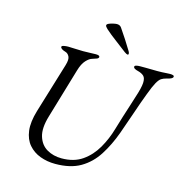

<svg xmlns="http://www.w3.org/2000/svg" viewBox="-122 -967 1071 1098"><g transform="rotate(15 413.5 -418.0)"><path d="M301 14Q253 14 211.5 -1.5Q170 -17 142.5 -49Q115 -81 108.5 -131Q102 -181 123 -251L213 -547Q224 -583 215.5 -599.5Q207 -616 193 -620Q162 -629 162 -642Q162 -648 175 -650.5Q188 -653 200 -653Q221 -653 242 -651.5Q263 -650 289 -650Q311 -650 330 -651Q349 -652 364 -652Q388 -652 387 -641Q386 -634 376.5 -630Q367 -626 350 -621Q334 -617 315 -596.5Q296 -576 284 -535L196 -238Q174 -164 188.5 -117Q203 -70 241 -48Q279 -26 328 -26Q401 -26 450.5 -60.5Q500 -95 532 -150.5Q564 -206 582 -269Q593 -307 605.5 -346.5Q618 -386 629 -420Q640 -454 646 -474Q666 -534 667.5 -563Q669 -592 656.5 -604Q644 -616 620 -622Q611 -624 602.5 -628.5Q594 -633 594 -640Q594 -646 603.5 -648.5Q613 -651 625 -651Q639 -651 657.5 -651Q676 -651 695 -650.5Q714 -650 727 -650Q742 -650 755.5 -650.5Q769 -651 781 -652Q793 -653 803 -653Q815 -653 821.5 -650.5Q828 -648 827 -642Q826 -630 789 -622Q773 -618 761 -610.5Q749 -603 736 -580Q723 -557 704 -506Q683 -451 661.5 -387Q640 -323 615 -254Q587 -177 548 -116Q509 -55 450 -20.5Q391 14 301 14ZM539 -697Q537 -697 532.5 -699Q528 -701 521 -706Q492 -729 456 -755.5Q420 -782 391 -808Q378 -820 378 -827Q378 -834 389.5 -839Q401 -844 415 -847Q429 -850 436 -850Q454 -850 463 -837Q483 -808 502.5 -778Q522 -748 540 -718Q545 -710 545 -703Q545 -697 539 -697Z"/></g></svg>

Font: EB Garamond
Style: Italic
Weight: 400
Italic angle: -17.2°
Designer: Georg Duffner and Octavio Pardo
Foundry: Georg Duffner
Version: Version 1.001